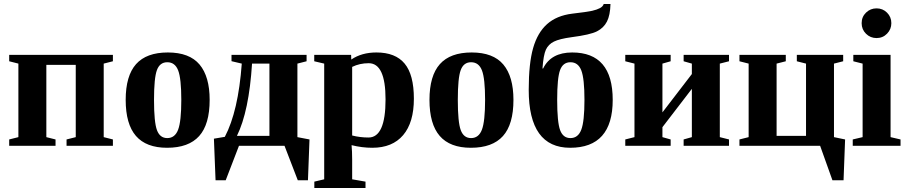

<svg xmlns="http://www.w3.org/2000/svg" viewBox="-20 -736 4580 969"><path d="M362.3 -408.7H213.9V-43.9L260.3 -32.2V0H26.4V-32.2L72.8 -43.9V-415L26.4 -426.8V-459H549.8V-426.8L503.4 -415V-43.9L549.8 -32.2V0H315.9V-32.2L362.3 -43.9Z M1038.1 -231.9Q1038.1 -108.4 985.1 -49.3Q932.1 9.8 823.2 9.8Q717.8 9.8 666 -50Q614.3 -109.9 614.3 -231.9Q614.3 -353.5 666.7 -412.4Q719.2 -471.2 827.1 -471.2Q936 -471.2 987.1 -410.4Q1038.1 -349.6 1038.1 -231.9ZM895 -231.9Q895 -339.4 879.2 -380.6Q863.3 -421.9 824.2 -421.9Q786.6 -421.9 772 -382.3Q757.3 -342.8 757.3 -231.9Q757.3 -119.1 772.2 -79.1Q787.1 -39.1 824.2 -39.1Q862.8 -39.1 878.9 -81.3Q895 -123.5 895 -231.9Z M1148.4 -427.2V-459H1527.3V-426.8L1481 -415V-43.9L1542 -32.2L1534.2 173.8H1482.9L1416 0H1186L1119.1 173.8H1067.9L1059.6 -36.1L1114.7 -45.4Q1182.6 -174.3 1200.2 -415ZM1175.8 -50.3H1339.8V-415H1252Q1236.8 -174.3 1175.8 -50.3Z M1752.9 -435.5Q1805.2 -471.2 1879.9 -471.2Q1975.6 -471.2 2022.2 -415Q2068.8 -358.9 2068.8 -237.8Q2068.8 -117.7 2014.6 -54Q1960.4 9.8 1858.9 9.8Q1807.1 9.8 1754.4 -3.4Q1757.3 28.8 1757.3 68.8V168.9L1824.7 180.7V212.9H1566.4V180.7L1616.2 168.9V-415L1565.9 -426.8V-459H1752ZM1925.8 -234.4Q1925.8 -417 1840.8 -417Q1795.4 -417 1757.3 -398.4V-52.2Q1796.9 -42 1839.8 -42Q1925.8 -42 1925.8 -234.4Z M2571.3 -231.9Q2571.3 -108.4 2518.3 -49.3Q2465.3 9.8 2356.4 9.8Q2251 9.8 2199.2 -50Q2147.5 -109.9 2147.5 -231.9Q2147.5 -353.5 2200 -412.4Q2252.4 -471.2 2360.4 -471.2Q2469.2 -471.2 2520.3 -410.4Q2571.3 -349.6 2571.3 -231.9ZM2428.2 -231.9Q2428.2 -339.4 2412.4 -380.6Q2396.5 -421.9 2357.4 -421.9Q2319.8 -421.9 2305.2 -382.3Q2290.5 -342.8 2290.5 -231.9Q2290.5 -119.1 2305.4 -79.1Q2320.3 -39.1 2357.4 -39.1Q2396 -39.1 2412.1 -81.3Q2428.2 -123.5 2428.2 -231.9Z M2648.4 -282.2Q2648.4 -416 2670.7 -493.7Q2692.9 -571.3 2741 -614.3Q2789.1 -657.2 2867.7 -667Q2943.8 -675.8 2968.3 -681.4Q2992.7 -687 3007.8 -695.1Q3022.9 -703.1 3026.9 -715.8H3061Q3059.6 -659.2 3043.2 -627.2Q3026.9 -595.2 2992.9 -577.9Q2959 -560.5 2864.7 -548.3Q2803.7 -540 2775.6 -526.1Q2747.6 -512.2 2735.1 -485.4Q2722.7 -458.5 2717.8 -390.6H2721.2Q2760.7 -471.2 2867.7 -471.2Q3072.3 -471.2 3072.3 -231.9Q3072.3 9.8 2857.4 9.8Q2648.4 9.8 2648.4 -282.2ZM2929.7 -231.9Q2929.7 -339.4 2913.8 -380.6Q2897.9 -421.9 2858.9 -421.9Q2821.3 -421.9 2806.6 -382.3Q2792 -342.8 2792 -231.9Q2792 -119.1 2806.9 -79.1Q2821.8 -39.1 2858.9 -39.1Q2897.5 -39.1 2913.6 -81.3Q2929.7 -123.5 2929.7 -231.9Z M3430.2 0V-32.2L3471.7 -43.9V-287.6L3323.2 -94.2V-43.9L3364.7 -32.2V0H3135.7V-32.2L3182.1 -43.9V-415L3135.7 -426.8V-459H3364.7V-426.8L3323.2 -415V-168.9L3471.7 -362.3V-415L3430.2 -426.8V-459H3659.2V-426.8L3612.8 -415V-43.9L3659.2 -32.2V0Z M4119.1 0H3711.9V-32.2L3758.3 -43.9V-415L3711.9 -426.8V-459H3945.8V-426.8L3899.4 -415V-50.3H4047.9V-415L4001.5 -426.8V-459H4235.4V-426.8L4189 -415V-43.9L4245.1 -32.2L4237.3 173.8H4181.2Z M4474.6 -43.9 4524.9 -32.2V0H4283.7V-32.2L4333.5 -43.9V-415L4286.6 -426.8V-459H4474.6ZM4328.6 -619.1Q4328.6 -650.9 4350.8 -672.4Q4373 -693.8 4403.8 -693.8Q4435.1 -693.8 4456.8 -672.1Q4478.5 -650.4 4478.5 -619.1Q4478.5 -588.4 4457 -566.2Q4435.5 -543.9 4403.8 -543.9Q4372.6 -543.9 4350.6 -565.7Q4328.6 -587.4 4328.6 -619.1Z"/></svg>

Font: Liberation Serif
Style: Bold
Weight: 700
Designer: Steve Matteson
Foundry: Ascender Corporation
Version: Version 2.1.5